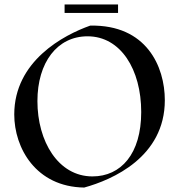

<svg xmlns="http://www.w3.org/2000/svg" viewBox="-20 -829 806 862"><path d="M395 -37C241 -37 148 -195 148 -375C148 -549 237 -666 373 -666C522 -666 614 -517 614 -326C614 -138 523 -37 395 -37ZM720 -379C720 -530 638 -719 385 -714C266 -672 44 -555 44 -315C44 -165 141 10 358 13C485 -22 720 -124 720 -379ZM270 -771H510V-809H270Z"/></svg>

Font: Mazius Display
Style: Regular
Weight: 400
Designer: Alberto Casagrande & Collletttivo
Foundry: Collletttivo
Version: Version 2.000;Glyphs 3.2 (3217)